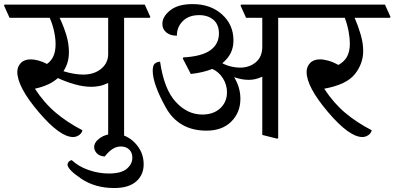

<svg xmlns="http://www.w3.org/2000/svg" viewBox="-45 -672 1938 943"><path d="M248 -584.5Q269 -539.6 281.2 -498.3Q293.5 -457 293.5 -415.5Q293.5 -390.6 287.6 -368.4Q281.7 -346.2 266.6 -322.3Q292.5 -314 318.1 -309.8Q343.8 -305.7 363.3 -305.7Q417 -305.7 451.4 -333.7Q485.8 -361.8 486.3 -405.3V-584.5ZM564.5 -584.5V5.9L560.1 9.3L486.3 -9.3V-264.6Q464.4 -253.9 444.1 -249.8Q423.8 -245.6 403.8 -245.6Q365.7 -245.6 322.3 -257.8Q278.8 -270 239.3 -288.6Q219.7 -271 192.6 -258.1Q165.5 -245.1 126.5 -236.3Q171.9 -166.5 229 -118.4Q286.1 -70.3 359.9 -32.2Q356.4 -17.1 342.8 -8.1Q329.1 1 314 1Q249 1 144.5 -122.3Q40 -245.6 40 -318.8Q40 -344.2 56.9 -362.3Q73.7 -380.4 106 -380.4Q122.1 -380.4 142.8 -375Q163.6 -369.6 186 -357.9Q208 -374 218 -397.7Q228 -421.4 228 -455.1Q228 -483.9 220.9 -517.3Q213.9 -550.8 199.2 -584.5H2L-25.4 -645L-22.5 -649.4H666L693.4 -588.9L690.4 -584.5Z M417.5 50.8Q417.5 25.9 446.3 5.6Q475.1 -14.6 515.6 -14.6Q574.7 -14.6 617.7 29.8Q660.6 74.2 660.6 134.8Q660.6 187.5 623.5 219.5Q586.4 251.5 516.1 251.5Q421.9 251.5 354.2 205.8Q286.6 160.2 286.6 136.2Q286.6 129.9 291.7 123.3Q296.9 116.7 307.1 114.3Q340.8 146 390.4 163.1Q439.9 180.2 489.3 180.2Q550.3 180.2 577.6 157Q605 133.8 605 102.5Q605 77.1 589.4 62.3Q573.7 47.4 548.8 47.4Q528.3 47.4 509.3 58.8Q490.2 70.3 469.2 96.7Q442.9 94.7 430.2 80.6Q417.5 66.4 417.5 50.8Z M752.4 -554.7Q752.4 -590.3 790.8 -621.1Q829.1 -651.9 900.9 -651.9Q989.3 -651.9 1045.4 -601.3Q1101.6 -550.8 1101.6 -473.6Q1101.6 -439.9 1088.9 -413.1Q1076.2 -386.2 1046.9 -361.3Q1068.8 -350.1 1091.3 -345Q1113.8 -339.8 1133.3 -339.8Q1180.2 -339.8 1211.7 -366.5Q1243.2 -393.1 1243.2 -442.9V-584.5H1163.6L1136.2 -645L1139.2 -649.4H1422.9L1450.2 -588.9L1447.3 -584.5H1321.3V5.9L1316.9 9.3L1243.2 -9.3V-295.4Q1225.1 -287.1 1209 -283.4Q1192.9 -279.8 1176.3 -279.8Q1159.7 -279.8 1141.4 -283.2Q1123 -286.6 1105 -293Q1120.1 -268.1 1127.9 -241.5Q1135.7 -214.8 1135.7 -187Q1135.7 -119.6 1091.1 -75Q1046.4 -30.3 969.2 -30.3Q832 -30.3 768.6 -145.3Q705.1 -260.3 705.1 -324.2Q705.1 -350.1 714.6 -358.9Q724.1 -367.7 741.2 -369.1Q760.7 -233.9 818.1 -171.6Q875.5 -109.4 948.2 -109.4Q1003.4 -109.4 1036.6 -140.1Q1069.8 -170.9 1069.8 -218.8Q1069.8 -255.9 1049.8 -287.6Q1029.8 -319.3 997.6 -333.5Q976.1 -324.7 949.5 -318.4Q922.9 -312 892.1 -308.6L852.5 -385.3L855.5 -390.1Q946.8 -395 988.5 -425.5Q1030.3 -456.1 1030.3 -507.3Q1030.3 -551.8 1003.2 -574.7Q976.1 -597.7 933.1 -597.7Q882.3 -597.7 853 -568.6Q823.7 -539.6 823.7 -496.6Q791.5 -496.6 772 -512.7Q752.4 -528.8 752.4 -554.7Z M1870.1 -584.5H1696.8Q1714.8 -543 1726.8 -501.2Q1738.8 -459.5 1738.8 -420.9Q1738.8 -359.9 1698 -308.1Q1657.2 -256.3 1547.4 -236.3Q1594.2 -165 1650.6 -117.7Q1707 -70.3 1780.8 -32.2Q1777.3 -17.1 1763.7 -8.1Q1750 1 1734.9 1Q1669.9 1 1565.4 -122.3Q1460.9 -245.6 1460.9 -318.8Q1460.9 -344.2 1477.8 -362.3Q1494.6 -380.4 1526.9 -380.4Q1544.9 -380.4 1568.4 -373.8Q1591.8 -367.2 1616.7 -353Q1646.5 -369.1 1659.9 -394.5Q1673.3 -419.9 1673.3 -458Q1673.3 -483.9 1667.2 -517.3Q1661.1 -550.8 1648.4 -584.5H1422.9L1395.5 -645L1398.4 -649.4H1845.7L1873 -588.9Z"/></svg>

Font: Sitara
Style: Regular
Weight: 400
Designer: Neelakash Kshetrimayum
Foundry: Neelakash Kshetrimayum
Version: Version 1.000;PS Version 1.000;PS 1.0;hotconv 1.;hotconv 1.0